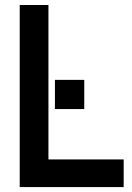

<svg xmlns="http://www.w3.org/2000/svg" viewBox="-20 -760 537 780"><path d="M203.1 -316.9V-435.5H322.3V-316.9ZM60.1 0V-739.7H176.8V-112.3H482.4V0Z"/></svg>

Font: News Cycle
Style: Bold
Weight: 700
Version: Version 0.5.1